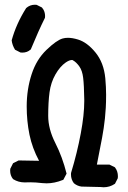

<svg xmlns="http://www.w3.org/2000/svg" viewBox="-20 -792 540 811"><path d="M442.4 -96.7 465.3 -85.4 466.3 -84Q478 -68.4 478 -47.4Q478 -43.9 477.5 -39.1L465.8 -16.1L464.4 -15.1Q443.4 -1 417.5 -1Q411.1 -1 404.8 -2L324.2 -3.9Q306.2 -6.3 292 -18.1Q279.8 -34.2 279.8 -55.2Q279.8 -62 280.8 -64Q305.7 -145.5 321.3 -229Q335.9 -307.1 335.9 -364.7Q335.9 -368.7 335.9 -372.1Q335 -432.1 331.3 -463.1Q327.6 -494.1 314.9 -511.7Q302.2 -529.3 289.1 -536.6Q287.1 -538.6 284.2 -538.6Q272.9 -538.6 257.3 -527.8Q233.4 -511.2 214.1 -477.5Q194.8 -443.8 189.2 -401.9Q183.6 -359.9 183.6 -302.7Q183.6 -247.1 213.6 -188Q243.7 -128.9 261.2 -58.6L247.6 -32.7L245.1 -31.7Q210 -17.6 176.8 -17.6Q167.5 -17.6 158.2 -18.6Q129.9 -22 107.9 -22Q99.1 -22 93.3 -21.7Q87.4 -21.5 84 -21.5Q57.6 -21.5 35.6 -35.2L34.7 -36.1Q22.9 -50.8 22.9 -71.3Q22.9 -74.2 23.4 -79.1L35.2 -102.5L58.6 -114.3L145 -112.8Q116.2 -166.5 104.5 -223.1Q92.8 -280.8 92.8 -342.3Q92.8 -415 113.8 -479Q133.8 -540.5 176.3 -581.3Q218.8 -622.1 244.6 -629.4Q254.9 -632.3 267.1 -632.3Q285.6 -632.3 309.6 -625Q348.1 -613.3 383.3 -570.3Q418.5 -527.3 424.8 -461.4Q428.2 -423.3 428.2 -391.6Q428.2 -359.9 426.8 -336.7Q425.3 -313.5 423.3 -292.5Q418.9 -251 411.1 -209.5L389.2 -96.7ZM127.4 -772Q130.4 -772 134.8 -771.5L157.2 -760.3Q165 -751 167.7 -741.9Q170.4 -732.9 170.4 -724.6Q170.4 -721.2 169.9 -716.8Q142.6 -662.1 109.9 -583L108.4 -582Q94.7 -569.8 74.2 -569.8Q71.3 -569.8 66.4 -570.3L43.5 -582Q31.7 -601.1 29.3 -621.6Q48.3 -690.9 89.8 -756.8L90.3 -757.8Q106.4 -772 127.4 -772Z"/></svg>

Font: Bakudai
Style: Bold
Weight: 700
Version: Version 1.48